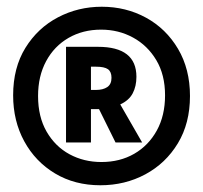

<svg xmlns="http://www.w3.org/2000/svg" viewBox="-20 -642 603 570"><path d="M278 -92Q202 -92 143.5 -127Q85 -162 52 -222.5Q19 -283 19 -359Q19 -441 55.5 -500Q92 -559 152 -590.5Q212 -622 282 -622Q354 -622 413.5 -589.5Q473 -557 508.5 -497Q544 -437 544 -357Q544 -276 508 -216.5Q472 -157 411.5 -124.5Q351 -92 278 -92ZM281 -161Q336 -161 378.5 -185.5Q421 -210 445.5 -254.5Q470 -299 470 -359Q470 -420 444 -463.5Q418 -507 375 -530.5Q332 -554 280 -554Q226 -554 183.5 -529.5Q141 -505 117 -460.5Q93 -416 93 -357Q93 -295 118.5 -251Q144 -207 186.5 -184Q229 -161 281 -161ZM176 -219V-503H271Q385 -503 385 -414Q385 -386 374 -365Q363 -344 337 -332L402 -219H323L274 -318H250V-219ZM265 -375Q286 -375 298.5 -383.5Q311 -392 311 -411Q311 -429 300.5 -436.5Q290 -444 265 -444H250V-375Z"/></svg>

Font: Noto Sans Mono SemiCondensed Black
Style: Regular
Weight: 900
Width: 4
Designer: Monotype Design Team
Foundry: Monotype Imaging Inc.
Version: Version 2.014; ttfautohint (v1.8.4.7-5d5b)